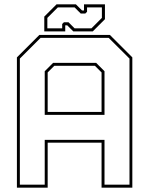

<svg xmlns="http://www.w3.org/2000/svg" viewBox="-20 -860 684 880"><path d="M57.5 0V-597L160.5 -700H483.5L586.5 -597V0H445.5V-206H198.5V0ZM71 -13.5H185V-219H459V-13.5H573.5V-591.5L478 -686.5H166L71 -591.5ZM198.5 -347H445.5V-528L415 -558.5H229L198.5 -528ZM185 -333.5V-533.5L223.5 -572H420.5L459 -533.5V-333.5ZM183 -716V-784L239 -840H328L356 -812H365V-840H461V-772L405 -716H316L288 -744H279V-716ZM197 -730H265V-750L273 -758H294L322 -730H399L447 -778V-826H379V-806L371 -798H350L322 -826H245L197 -778Z"/></svg>

Font: Tourney Thin Thin
Style: Regular
Weight: 250
Version: Version 1.015